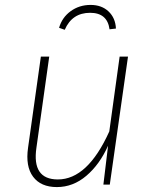

<svg xmlns="http://www.w3.org/2000/svg" viewBox="-20 -750 617 780"><path d="M243 -629 220 -637Q232 -679 267 -704.5Q302 -730 348 -730Q393 -730 421 -703.5Q449 -677 451 -634L425 -631Q416 -698 346 -698Q273 -698 243 -629ZM211 10Q146 10 114.5 -32Q83 -74 94 -150L146 -520H180L128 -150Q109 -21 215 -21Q336 -21 424 -216L466 -520H500L426 0H400L419 -158Q385 -82 331 -36Q277 10 211 10Z"/></svg>

Font: Fira Sans UltraLight
Style: Italic
Weight: 200
Italic angle: -8°
Designer: Carrois Corporate & Edenspiekermann AG
Foundry: Carrois Corporate GbR & Edenspiekermann AG
Version: Version 4.203;PS 004.203;hotconv 1.0.88;makeotf.lib2.5.64775